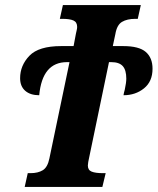

<svg xmlns="http://www.w3.org/2000/svg" viewBox="-20 -734 619 754"><path d="M89 -54H100Q129 -54 148 -65.5Q167 -77 174 -112L253 -490H243Q146 -490 134 -360Q99 -360 79 -377.5Q59 -395 59 -427Q59 -477 95.5 -515Q132 -553 220 -553H269L278 -601Q279 -606 281 -614.5Q283 -623 283 -628Q283 -647 268.5 -653.5Q254 -660 225 -660H215L227 -714H533L521 -660H511Q479 -660 459 -648Q439 -636 433 -600L423 -553H464Q526 -553 552.5 -530Q579 -507 579 -464Q579 -414 545.5 -387Q512 -360 465 -360Q466 -368 470 -382Q476 -410 476 -425Q476 -459 462 -474.5Q448 -490 417 -490H408L329 -110Q328 -106 326.5 -97.5Q325 -89 325 -84Q325 -66 340 -60Q355 -54 384 -54H395L382 0H77Z"/></svg>

Font: Noto Serif CondExtraBold
Style: Italic
Weight: 800
Width: 3
Italic angle: -12°
Designer: Monotype Design Team
Foundry: Monotype Imaging Inc.
Version: Version 1.001